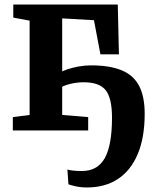

<svg xmlns="http://www.w3.org/2000/svg" viewBox="-20 -575 678 846"><path d="M363.5 251Q336 251 313.8 246Q291.5 241 281.5 237L277 172Q284.5 174.5 300.5 176.5Q316.5 178.5 341 178.5Q410 178.5 441.8 121.5Q473.5 64.5 473.5 -56.5Q473.5 -142.5 445.8 -177.5Q418 -212.5 348.5 -212.5Q318 -212.5 287.5 -204.8Q257 -197 243 -186V-254Q253.5 -261.5 276 -269.2Q298.5 -277 326.2 -282Q354 -287 381 -287Q463 -287 515.5 -265.5Q568 -244 592.8 -197Q617.5 -150 617.5 -73.5Q617.5 31 587 103.5Q556.5 176 499.8 213.5Q443 251 363.5 251ZM36.5 0V-59L110.5 -68.5V-484L38.5 -497.5V-555H499L504 -335.5H422.5L394 -486L254 -494V-68.5L368.5 -59V0Z"/></svg>

Font: Merriweather 20pt
Style: Bold
Weight: 700
Version: Version 2.100